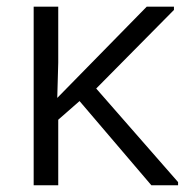

<svg xmlns="http://www.w3.org/2000/svg" viewBox="-20 -548 566 568"><path d="M79.6 0V-528.3H152.3V-362.8L149.4 -258.3L414.1 -528.3H494.6V-518.6L264.6 -286.1L506.8 -9.3V0H427.7L215.3 -249L152.3 -193.8V0Z"/></svg>

Font: Comme Light
Style: Regular
Weight: 300
Version: Version 1.000;gftools[0.9.27]